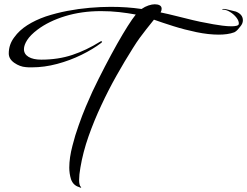

<svg xmlns="http://www.w3.org/2000/svg" viewBox="-20 -727 1156 898"><path d="M359 151Q355 151 350 148Q322 140 312 111Q304 85 304 57Q304 11 319 -46Q331 -94 348 -141Q364 -187 381.5 -228.5Q399 -270 412 -298Q441 -359 471 -416.5Q501 -474 528 -522Q583 -619 615 -659Q577 -666 537 -670.5Q497 -675 452 -675Q362 -675 285 -651.5Q208 -628 155 -588Q122 -563 107 -539.5Q92 -516 92 -497Q92 -474 113.5 -461Q135 -448 173 -448Q252 -448 318 -470Q384 -492 448 -532Q450 -534 454 -534Q457 -534 457.5 -532Q458 -530 453 -526Q415 -497 361 -470.5Q307 -444 247 -428Q187 -412 129 -412Q122 -412 115 -412Q108 -412 101 -413Q73 -415 47 -433Q21 -451 21 -477Q21 -519 47 -553Q70 -585 107.5 -609Q145 -633 194 -650Q243 -666 295 -676Q347 -686 399.5 -690.5Q452 -695 498 -695Q574 -695 642 -685Q658 -696 674.5 -701.5Q691 -707 704 -707Q718 -707 727 -702Q736 -697 736 -686Q736 -677 731 -669Q765 -662 804.5 -652Q844 -642 881.5 -633Q919 -624 949 -619Q958 -617 977.5 -613.5Q997 -610 1020.5 -607Q1044 -604 1063 -604Q1077 -604 1086.5 -606.5Q1096 -609 1097 -615Q1098 -629 1086 -644.5Q1074 -660 1056 -671Q1038 -682 1022 -682Q1019 -682 1019 -683Q1019 -684 1022 -685Q1027 -686 1039.5 -683.5Q1052 -681 1064.5 -677.5Q1077 -674 1083 -673Q1116 -660 1116 -632Q1116 -617 1104 -603Q1098 -595 1091 -587.5Q1084 -580 1076 -576Q1060 -570 1041.5 -567.5Q1023 -565 1003 -565Q955 -565 899.5 -576.5Q844 -588 791.5 -604.5Q739 -621 700 -635Q680 -610 664.5 -590.5Q649 -571 634 -550.5Q619 -530 601 -501Q563 -441 525 -373.5Q487 -306 454 -235Q420 -163 394 -89Q368 -15 356 57Q350 91 350 115Q350 139 358 147Q361 151 359 151Z"/></svg>

Font: Birthstone Bounce
Style: Regular
Weight: 400
Designer: Robert E. Leuschke
Foundry: Rob Leuschke
Version: Version 1.010; ttfautohint (v1.8.3)